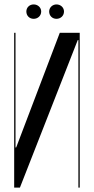

<svg xmlns="http://www.w3.org/2000/svg" viewBox="-20 -847 424 867"><path d="M99 -795C99 -776 113 -762 132 -762C151 -762 166 -776 166 -795C166 -813 151 -827 132 -827C113 -827 99 -813 99 -795ZM202 -795C202 -776 216 -762 235 -762C254 -762 269 -776 269 -795C269 -813 254 -827 235 -827C217 -827 202 -813 202 -795ZM250 -699 53 -181H50V-699H44V0H70L331 -666H334V0H340V-699Z"/></svg>

Font: Moniqa SemBd Display
Style: Regular
Weight: 600
Designer: Rajesh Rajput
Foundry: Rajesh Rajput
Version: Version 1.000